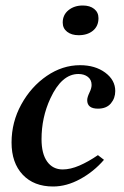

<svg xmlns="http://www.w3.org/2000/svg" viewBox="-20 -669 450 698"><path d="M22 -151Q22 -225 57.5 -289.5Q93 -354 150 -393Q207 -432 271 -432Q326 -432 362.5 -405Q399 -378 399 -338Q399 -312 383 -293Q367 -274 336 -274Q297 -274 297 -305Q297 -315 305 -332Q313 -348 313 -360Q313 -379 299.5 -389.5Q286 -400 265 -400Q204 -400 163 -311Q131 -242 131 -163Q131 -110 151.5 -81.5Q172 -53 208 -53Q236 -53 268.5 -67Q301 -81 336 -105L358 -88Q321 -45 271.5 -18Q222 9 173 9Q103 9 62.5 -34Q22 -77 22 -151ZM208 -587Q208 -615 229 -632Q250 -649 281 -649Q307 -649 322.5 -636.5Q338 -624 338 -603Q338 -574 318 -557.5Q298 -541 266 -541Q240 -541 224 -553.5Q208 -566 208 -587Z"/></svg>

Font: Unna Medium
Style: Italic
Weight: 500
Italic angle: -8.05°
Designer: Jorge de Buen Unna
Foundry: Omnibus-Type
Version: Version 2.008